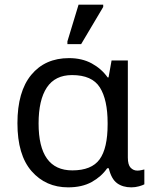

<svg xmlns="http://www.w3.org/2000/svg" viewBox="-20 -796 663 826"><path d="M273 10Q177 10 116 -59.5Q55 -129 55 -266Q55 -402 114.5 -474Q174 -546 277 -546Q333 -546 375 -523Q417 -500 443 -463H447L460 -536H530V-118Q530 -87 542 -74.5Q554 -62 571 -62Q579 -62 588 -64Q597 -66 601 -67V-3Q594 1 578 5.5Q562 10 545 10Q508 10 483.5 -8Q459 -26 448 -72H441Q416 -36 374.5 -13Q333 10 273 10ZM291 -63Q374 -63 408.5 -110.5Q443 -158 443 -261V-267Q443 -367 409.5 -420Q376 -473 290 -473Q217 -473 181.5 -419.5Q146 -366 146 -265Q146 -63 291 -63ZM270 -606V-618L318 -776H424V-766L329 -606Z"/></svg>

Font: Noto Sans Historical
Style: Regular
Weight: 400
Designer: Monotype Design Team
Foundry: Monotype Imaging Inc.
Version: Version 2.013; ttfautohint (v1.8.4.7-5d5b)